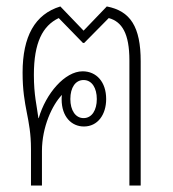

<svg xmlns="http://www.w3.org/2000/svg" viewBox="-20 -575 535 595"><path d="M76 0H110V-107C110 -182 142 -250 172 -281C171 -276 171 -272 171 -267C171 -213 202 -183 240 -183C283 -183 309 -220 309 -268C309 -321 279 -354 236 -354C181 -354 122 -285 100 -209H99C94 -248 85 -280 85 -343C85 -443 112 -495 162 -519L237 -442H241L317 -519C358 -508 381 -471 381 -388V0H416V-385C416 -492 384 -541 311 -555L239 -480L167 -555C88 -531 50 -462 50 -350C50 -240 76 -210 76 -113ZM239 -209C214 -209 198 -233 198 -268C198 -304 214 -327 239 -327C265 -327 280 -302 280 -268C280 -234 265 -209 239 -209Z"/></svg>

Font: Noto Sans Thai Looped Condensed ExtraLight
Style: Regular
Weight: 200
Width: 3
Designer: Sasikarn Vongin, Ben Mitchell
Foundry: The Fontpad Ltd
Version: Version 1.001